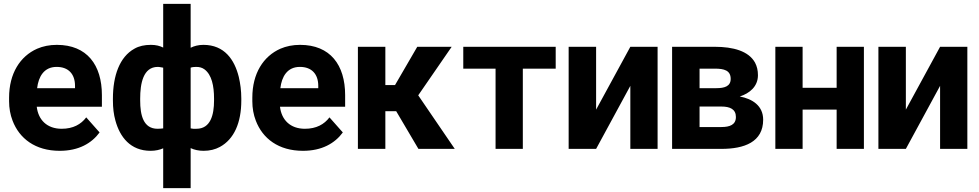

<svg xmlns="http://www.w3.org/2000/svg" viewBox="-20 -770 5062 993"><path d="M27 -246C27 -211 33 -177 45 -146C80 -54 162 10 289 10C387 10 454 -29 495 -85L426 -163C399 -127 358 -104 299 -104C223 -104 178 -150 170 -218H507V-278C507 -434 430 -538 274 -538C236 -538 202 -531 172 -518C84 -479 27 -390 27 -265ZM172 -314C179 -373 207 -424 273 -424C334 -424 368 -387 368 -326V-314Z M564 -250C564 -212 568 -178 577 -146C600 -62 654 10 759 10C784 10 806 5 824 -3V203H966V-4C985 5 1008 10 1033 10C1065 10 1093 3 1117 -10C1191 -50 1228 -136 1228 -250V-260C1228 -301 1223 -338 1215 -372C1193 -461 1141 -538 1032 -538C1006 -538 984 -532 966 -523V-750H824V-524C806 -533 786 -538 760 -538C728 -538 699 -532 675 -518C599 -476 564 -379 564 -260ZM705 -250V-260C705 -337 720 -424 796 -424C806 -424 815 -421 824 -420V-106C816 -105 805 -104 795 -104C721 -104 705 -175 705 -250ZM966 -106V-420C974 -423 984 -424 995 -424C1012 -424 1026 -420 1038 -411C1075 -383 1087 -326 1087 -260V-250C1087 -176 1069 -104 996 -104C985 -103 975 -104 966 -106Z M1285 -246C1285 -211 1291 -177 1303 -146C1338 -54 1420 10 1547 10C1645 10 1712 -29 1753 -85L1684 -163C1657 -127 1616 -104 1557 -104C1481 -104 1436 -150 1428 -218H1765V-278C1765 -434 1688 -538 1532 -538C1494 -538 1460 -531 1430 -518C1342 -479 1285 -390 1285 -265ZM1430 -314C1437 -373 1465 -424 1531 -424C1592 -424 1626 -387 1626 -326V-314Z M1831 0H1973V-195H2029L2144 0H2332L2143 -277L2316 -528H2138L2023 -330H1973V-528H1831Z M2376 -415H2543V0H2684V-415H2854V-528H2376Z M2921 0H3063L3240 -326V0H3381V-528H3240L3063 -203V-528H2921Z M3456 0H3711C3829 0 3927 -35 3927 -151C3927 -224 3870 -259 3806 -271C3856 -287 3900 -322 3900 -381C3900 -406 3895 -427 3885 -446C3852 -506 3772 -528 3677 -528H3456ZM3598 -113V-219H3711C3756 -219 3786 -205 3786 -165C3786 -125 3755 -113 3711 -113ZM3598 -314V-415H3677C3725 -415 3759 -406 3759 -362C3759 -324 3728 -314 3685 -314Z M3990 0H4131V-203H4307V0H4448V-528H4307V-316H4131V-528H3990Z M4523 0H4665L4842 -326V0H4983V-528H4842L4665 -203V-528H4523Z"/></svg>

Font: Asimov Pro
Style: Bd
Weight: 700
Designer: Google
Version: Version 2.000980; 2014